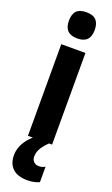

<svg xmlns="http://www.w3.org/2000/svg" viewBox="-190 -807 634 1083"><g transform="rotate(20 127.0 -265.5)"><path d="M199 -550V0H54V-550ZM127 -768Q167 -768 185.5 -748Q204 -728 204 -689Q204 -650 185 -630.5Q166 -611 127 -611Q88 -611 68.5 -630.5Q49 -650 49 -689Q49 -729 67.5 -748.5Q86 -768 127 -768ZM127 98Q127 116 138.5 128Q150 140 169 140Q183 140 191.5 137Q200 134 207 130V223Q195 228 177.5 232.5Q160 237 137 237Q77 237 47 208.5Q17 180 17 129Q17 106 25.5 81.5Q34 57 53 32Q72 7 104 -16L180 0Q148 33 137.5 54Q127 75 127 98Z"/></g></svg>

Font: Noto Sans Khmer ExtraCondensed ExtraBold
Style: Regular
Weight: 800
Width: 2
Designer: Danh Hong and the Monotype Design Team
Foundry: Monotype Imaging Inc.
Version: Version 2.004